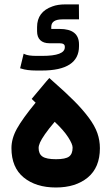

<svg xmlns="http://www.w3.org/2000/svg" viewBox="-20 -832 491 852"><path d="M90.3 -591.3Q106 -584 142.1 -584H167.5Q267.6 -584 267.6 -622.1V-625Q267.6 -640.1 244.1 -640.1H199.2Q172.9 -640.1 158.7 -653.8Q144.5 -667.5 144.5 -693.4V-711.9Q144.5 -779.8 212.9 -803.7Q224.6 -808.1 238.8 -810.3Q252.9 -812.5 269 -812.5H325.2H330.1V-807.6L330.6 -751V-746.1H325.7H323.2H257.3Q208 -746.1 207.5 -713.4V-706.1V-703.6H210H244.6Q330.6 -703.6 330.6 -634.8V-627Q330.6 -519 165 -519H141.6Q99.1 -519 73.7 -527.8L69.3 -528.8L70.3 -533.2L83.5 -587.9L85 -593.8ZM151.4 -175.3Q151.4 -148.9 168.7 -137.2Q186 -125.5 228.5 -125.5Q270.5 -125.5 286.4 -137.2Q302.2 -148.9 302.2 -177.2Q302.2 -192.4 282.5 -223.1Q262.7 -253.9 222.7 -291.5Q195.3 -259.3 179.4 -236.3Q163.6 -213.4 157.5 -199.5Q151.4 -185.5 151.4 -175.3ZM228 0Q139.6 0 85.2 -44.4Q30.8 -88.9 30.8 -174.8Q30.8 -217.3 55.2 -261.2Q79.6 -305.2 138.2 -376.5L133.8 -380.4L120.6 -393.1L132.3 -407.2L185.5 -470.7L198.7 -485.8L213.4 -472.7Q272.5 -420.9 309.8 -383.3Q347.2 -345.7 374 -309.6Q400.9 -273.4 412.1 -241.2Q423.3 -209 423.3 -174.3Q423.3 -88.9 369.6 -44.4Q315.9 0 228 0Z"/></svg>

Font: Shabnam FD
Style: Bold-FD
Weight: 700
Foundry: DejaVu fonts team - Redesigned by Saber Rastikerdar - Based on Vazir font
Version: Version 5.0.1